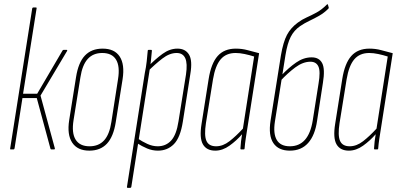

<svg xmlns="http://www.w3.org/2000/svg" viewBox="-20 -719 1923 924"><path d="M301 -479Q303 -479 303.5 -477.5Q304 -476 303 -474L175 -259L244 -5Q245 0 240 0H227Q224 0 223 -3L157 -247H88L50 -5Q49 0 45 0H31Q28 0 29 -5L135 -678Q136 -683 141 -683H152Q158 -683 156 -678L91 -268H159L281 -476Q283 -479 286 -479Z M410 6Q353 6 327.5 -32.5Q302 -71 313 -141L346 -348Q357 -418 388.5 -451.5Q420 -485 474 -485Q531 -485 556 -447Q581 -409 570 -338L537 -131Q526 -61 494.5 -27.5Q463 6 410 6ZM411 -15Q455 -15 481 -43.5Q507 -72 516 -132L548 -338Q558 -400 538.5 -432Q519 -464 472 -464Q428 -464 402 -435Q376 -406 367 -347L334 -141Q324 -79 344 -47Q364 -15 411 -15Z M740 6Q713 6 688 -4.5Q663 -15 638 -31L642 -53Q664 -38 689 -26.5Q714 -15 739 -15Q778 -15 803.5 -42.5Q829 -70 839 -135L875 -360Q883 -414 871.5 -439Q860 -464 830 -464Q796 -464 761 -437Q726 -410 689 -373L692 -398Q728 -435 762.5 -460Q797 -485 834 -485Q872 -485 889.5 -456.5Q907 -428 896 -363L860 -134Q848 -57 817 -25.5Q786 6 740 6ZM595 185Q590 185 591 180L677 -368Q683 -396 686 -423.5Q689 -451 691 -475Q691 -479 695 -479H708Q711 -479 711 -475Q709 -452 706.5 -428.5Q704 -405 701 -390V-388L612 180Q611 185 606 185Z M1016 6Q974 6 956.5 -24.5Q939 -55 950 -123L984 -338Q996 -414 1027.5 -449.5Q1059 -485 1115 -485Q1145 -485 1172 -477.5Q1199 -470 1227 -463L1172 -112Q1166 -74 1162.5 -51.5Q1159 -29 1157 -4Q1157 0 1153 0H1140Q1137 0 1137 -4Q1138 -21 1140 -39Q1142 -57 1145 -73Q1118 -42 1084.5 -18Q1051 6 1016 6ZM1020 -15Q1053 -15 1084.5 -39.5Q1116 -64 1149 -100L1203 -447Q1181 -454 1157.5 -459Q1134 -464 1114 -464Q1068 -464 1042 -433.5Q1016 -403 1005 -337L971 -126Q962 -67 973.5 -41Q985 -15 1020 -15Z M1375 6Q1320 6 1295.5 -30.5Q1271 -67 1282 -138L1332 -453Q1343 -517 1361 -551Q1379 -585 1413 -610Q1433 -625 1455.5 -635Q1478 -645 1503 -658.5Q1528 -672 1553 -697Q1555 -699 1556 -699Q1557 -699 1558 -697L1562 -683Q1563 -680 1560 -677Q1540 -657 1516.5 -643.5Q1493 -630 1469.5 -619Q1446 -608 1424 -593Q1395 -573 1379 -541.5Q1363 -510 1354 -455L1303 -134Q1294 -76 1312 -45.5Q1330 -15 1375 -15Q1420 -15 1447.5 -46Q1475 -77 1485 -139L1513 -317Q1523 -375 1512.5 -398.5Q1502 -422 1474 -422Q1438 -422 1401 -394.5Q1364 -367 1329 -329L1333 -355Q1369 -393 1405 -418Q1441 -443 1480 -443Q1516 -443 1530.5 -415Q1545 -387 1534 -320L1506 -138Q1496 -68 1463 -31Q1430 6 1375 6Z M1659 6Q1617 6 1599.5 -24.5Q1582 -55 1593 -123L1627 -338Q1639 -414 1670.5 -449.5Q1702 -485 1758 -485Q1788 -485 1815 -477.5Q1842 -470 1870 -463L1815 -112Q1809 -74 1805.5 -51.5Q1802 -29 1800 -4Q1800 0 1796 0H1783Q1780 0 1780 -4Q1781 -21 1783 -39Q1785 -57 1788 -73Q1761 -42 1727.5 -18Q1694 6 1659 6ZM1663 -15Q1696 -15 1727.5 -39.5Q1759 -64 1792 -100L1846 -447Q1824 -454 1800.5 -459Q1777 -464 1757 -464Q1711 -464 1685 -433.5Q1659 -403 1648 -337L1614 -126Q1605 -67 1616.5 -41Q1628 -15 1663 -15Z"/></svg>

Font: Sofia Sans Extra Condensed Thin
Style: Italic
Weight: 250
Italic angle: -9°
Version: Version 4.100